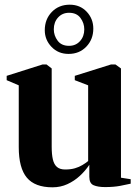

<svg xmlns="http://www.w3.org/2000/svg" viewBox="-20 -789 591 819"><path d="M428 9Q398 9 379.5 1.2Q361 -6.5 361 -35V-86Q344.5 -61 320.8 -39Q297 -17 267.5 -3.5Q238 10 204 10Q129 10 94.5 -31.2Q60 -72.5 60 -161.5V-425L8.5 -447V-465.5L161.5 -514H178.5L200.5 -497V-163Q200.5 -130.5 205.5 -109Q210.5 -87.5 223 -76.8Q235.5 -66 258 -66Q281.5 -66 299.5 -71.2Q317.5 -76.5 331.2 -84.8Q345 -93 356 -102V-425L299 -447V-465.5L453.5 -514H472.5L496 -497V-31L537.5 -24.5V-5.5Q520 -1.5 492.5 3.8Q465 9 428 9ZM272.5 -559Q228.5 -559 199.8 -589Q171 -619 171 -660Q171 -707 201 -738Q231 -769 277.5 -769Q321.5 -769 349.8 -739Q378 -709 378 -667Q378 -621 348.2 -590Q318.5 -559 272.5 -559ZM274.5 -593.5Q303 -593.5 321.2 -613.5Q339.5 -633.5 339.5 -664Q339.5 -690.5 323.2 -712.5Q307 -734.5 274.5 -734.5Q246 -734.5 227.8 -714.5Q209.5 -694.5 209.5 -664Q209.5 -637.5 225.8 -615.5Q242 -593.5 274.5 -593.5Z"/></svg>

Font: Merriweather 144pt
Style: Bold
Weight: 700
Version: Version 2.100